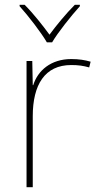

<svg xmlns="http://www.w3.org/2000/svg" viewBox="-20 -783 415 803"><path d="M176 -606H198C222 -647 277 -716 314 -757V-763H293C256 -726 215 -676 187 -638C159 -676 120 -726 83 -763H62V-757C99 -716 152 -647 176 -606ZM278 -536C193 -536 138 -488 119 -427H117L115 -528H91V0H117V-297C117 -428 167 -511 278 -511C308 -511 328 -508 353 -501L359 -525C335 -532 310 -536 278 -536Z"/></svg>

Font: Noto Sans Arabic UI Th
Style: Regular
Weight: 100
Designer: Monotype Design Team, Nadine Chahine and Nizar Qandah
Foundry: Monotype Imaging Inc.
Version: Version 2.010